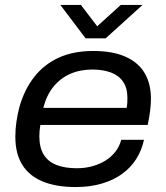

<svg xmlns="http://www.w3.org/2000/svg" viewBox="-20 -744 671 776"><path d="M286 12Q207 12 152.5 -10.5Q98 -33 70 -78Q42 -123 42 -191Q42 -223 46.5 -253Q51 -283 58 -310Q78 -381 117.5 -432Q157 -483 216.5 -510.5Q276 -538 357 -538Q436 -538 488 -514.5Q540 -491 565 -448Q590 -405 590 -345Q590 -327 587.5 -302.5Q585 -278 577 -239H143Q141 -226 140 -215Q139 -204 139 -194Q139 -147 157 -118.5Q175 -90 209 -77Q243 -64 291 -64Q323 -64 352.5 -72Q382 -80 405.5 -94.5Q429 -109 446 -130.5Q463 -152 470 -179H562Q553 -137 531 -102Q509 -67 474 -41.5Q439 -16 391.5 -2Q344 12 286 12ZM155 -308H492Q494 -319 494.5 -329Q495 -339 495 -348Q495 -389 477 -414.5Q459 -440 427 -451.5Q395 -463 353 -463Q304 -463 264 -445.5Q224 -428 196 -393.5Q168 -359 155 -308ZM556 -724 407 -589H326L224 -724H307L388 -618H351L468 -724Z"/></svg>

Font: Archivo SemiExpanded
Style: Italic
Weight: 400
Width: 6
Italic angle: -10°
Designer: Hector Gatti
Foundry: Omnibus-Type
Version: Version 2.001